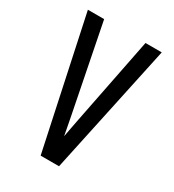

<svg xmlns="http://www.w3.org/2000/svg" viewBox="-178 -838 855 941"><g transform="rotate(30 250.0 -367.5)"><path d="M198 0 41 -735H133L230 -245Q235 -219 240 -193Q245 -167 250 -140Q255 -167 260 -193Q265 -219 270 -245L367 -735H459L302 0Z"/></g></svg>

Font: Iosevka Custom Medium
Style: Regular
Weight: 500
Monospace: yes
Designer: Belleve Invis
Foundry: Belleve Invis
Version: Version 32.5.0; ttfautohint (v1.8.4)